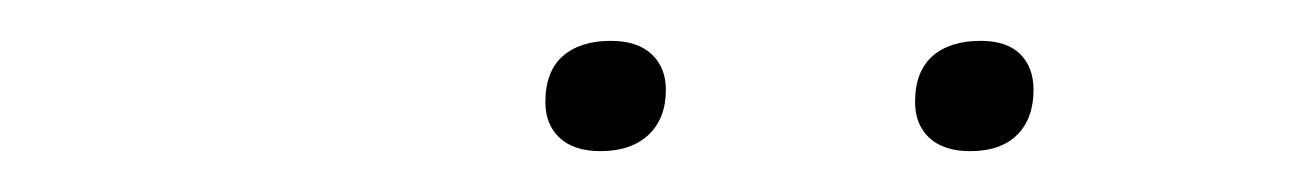

<svg xmlns="http://www.w3.org/2000/svg" viewBox="-20 -671 640 94"><path d="M455 -597Q442 -597 435 -603.5Q428 -610 428 -621Q428 -636 436.5 -643.5Q445 -651 460 -651Q473 -651 479.5 -644.5Q486 -638 486 -627Q486 -613 478 -605Q470 -597 455 -597ZM274 -597Q261 -597 254 -603.5Q247 -610 247 -621Q247 -636 255.5 -643.5Q264 -651 279 -651Q292 -651 299 -644.5Q306 -638 306 -627Q306 -613 297.5 -605Q289 -597 274 -597Z"/></svg>

Font: Gantari ExtraLight
Style: Italic
Weight: 250
Italic angle: -10°
Designer: Anugrah Pasau
Foundry: Lafontype
Version: Version 1.000